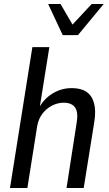

<svg xmlns="http://www.w3.org/2000/svg" viewBox="-20 -941 545 961"><path d="M30 0 142 -705H227L178 -399H174Q199 -446 243 -473Q287 -500 339 -500Q385 -500 412.5 -481.5Q440 -463 450.5 -425.5Q461 -388 452 -331L399 0H313L363 -322Q370 -362 364 -384.5Q358 -407 341 -417Q324 -427 299 -427Q269 -427 240.5 -412.5Q212 -398 192 -371.5Q172 -345 166 -309L117 0ZM294 -765 221 -921H283L343 -818L439 -921H499L370 -765Z"/></svg>

Font: Nunito Sans 10pt Condensed Medium
Style: Italic
Weight: 500
Width: 3
Italic angle: -9°
Designer: Vernon Adams
Foundry: Vernon Adams
Version: Version 3.101;gftools[0.9.27]